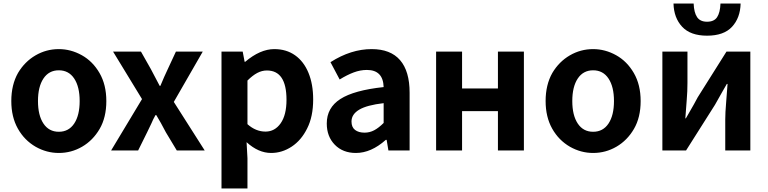

<svg xmlns="http://www.w3.org/2000/svg" viewBox="-20 -852 4347 1087"><path d="M182 -21Q118 -58 81 -124Q44 -190 44 -280Q44 -372 82 -439Q120 -503 181 -538.5Q242 -574 313 -574Q381 -574 443 -539.5Q505 -505 543.5 -438.5Q582 -372 582 -280Q582 -187 544 -122Q506 -57 445 -21.5Q384 14 313 14Q244 14 182 -21ZM431 -280Q431 -361 400 -407.5Q369 -454 313 -454Q257 -454 226 -407.5Q195 -361 195 -280Q195 -199 226 -152.5Q257 -106 313 -106Q369 -106 400 -152.5Q431 -199 431 -280Z M784 -291 620 -560H778L834 -461Q856 -418 884 -366H888Q909 -417 930 -461L976 -560H1128L964 -275L1139 0H981L919 -103Q890 -159 865 -200H860Q846 -175 837 -153L813 -103L762 0H609Z M1234 -560H1354L1365 -502H1368Q1453 -574 1533 -574Q1601 -574 1650.5 -539Q1700 -504 1726.5 -439.5Q1753 -375 1753 -289Q1753 -192 1719 -125Q1686 -58 1631.5 -22Q1577 14 1515 14Q1443 14 1376 -47L1381 44V215H1234ZM1602 -287Q1602 -453 1491 -453Q1463 -453 1436.5 -439Q1410 -425 1381 -396V-149Q1428 -107 1483 -107Q1536 -107 1569 -154Q1602 -201 1602 -287Z M1830 -153Q1830 -242 1907 -291.5Q1984 -341 2152 -359Q2149 -456 2057 -456Q2020 -456 1982.5 -442Q1945 -428 1903 -402L1851 -500Q1967 -574 2084 -574Q2191 -574 2245 -511.5Q2299 -449 2299 -327V0H2179L2169 -60H2164Q2081 14 1995 14Q1921 14 1875.5 -32.5Q1830 -79 1830 -153ZM2152 -156V-268Q2057 -257 2013.5 -231Q1970 -205 1970 -164Q1970 -132 1990 -116.5Q2010 -101 2044 -101Q2073 -101 2098.5 -114.5Q2124 -128 2152 -156Z M2449 -560H2596V-351H2799V-560H2946V0H2799V-223H2596V0H2449Z M3207 -21Q3143 -58 3106 -124Q3069 -190 3069 -280Q3069 -372 3107 -439Q3145 -503 3206 -538.5Q3267 -574 3338 -574Q3406 -574 3468 -539.5Q3530 -505 3568.5 -438.5Q3607 -372 3607 -280Q3607 -187 3569 -122Q3531 -57 3470 -21.5Q3409 14 3338 14Q3269 14 3207 -21ZM3456 -280Q3456 -361 3425 -407.5Q3394 -454 3338 -454Q3282 -454 3251 -407.5Q3220 -361 3220 -280Q3220 -199 3251 -152.5Q3282 -106 3338 -106Q3394 -106 3425 -152.5Q3456 -199 3456 -280Z M3730 -560H3872V-383Q3872 -335 3868 -288L3860 -182H3863L3878 -208Q3913 -268 3930 -301L4093 -560H4228V0H4086V-176Q4086 -214 4091 -272L4099 -377H4095L4068 -330Q4053 -303 4028 -259L3864 0H3730ZM3793 -832H3907Q3909 -781 3926.5 -755Q3944 -729 3983 -729Q4023 -729 4040 -755Q4057 -781 4059 -832H4173Q4171 -751 4124.5 -700.5Q4078 -650 3983 -650Q3889 -650 3842 -700.5Q3795 -751 3793 -832Z"/></svg>

Font: Merged Yaku Han JP
Style: Bold
Weight: 700
Designer: Ryoko NISHIZUKA 西塚涼子 (kana, bopomofo & ideographs); Paul D. Hunt (Latin, Greek & Cyrillic); Sandoll Communications 산돌커뮤니
Foundry: Adobe
Version: Version 2.004